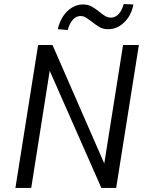

<svg xmlns="http://www.w3.org/2000/svg" viewBox="-20 -927 727 947"><path d="M56 0 168 -705H239L495 -119H494L587 -705H665L553 0H480L223 -583H226L134 0ZM314 -779 265 -783Q273 -818 290.5 -845.5Q308 -873 334 -889Q360 -905 389 -905Q416 -905 435.5 -893Q455 -881 471 -868Q484 -857 498 -848.5Q512 -840 527 -840Q549 -840 565.5 -858Q582 -876 590 -907L638 -905Q628 -851 593 -817Q558 -783 514 -783Q487 -783 468.5 -794.5Q450 -806 433 -820Q419 -830 406 -839Q393 -848 377 -848Q356 -848 339.5 -830Q323 -812 314 -779Z"/></svg>

Font: Nunito Sans 7pt Condensed
Style: Italic
Weight: 400
Width: 3
Italic angle: -9°
Designer: Vernon Adams
Foundry: Vernon Adams
Version: Version 3.101;gftools[0.9.27]